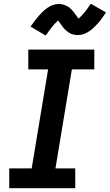

<svg xmlns="http://www.w3.org/2000/svg" viewBox="-20 -998 582 1018"><path d="M29 0V-105H148L235 -630H130V-735H480V-630H361L274 -105H379V0ZM222 -810 142 -857Q154 -874 165 -888.5Q176 -903 186.5 -915Q197 -927 207.5 -937Q218 -947 231.5 -956.5Q245 -966 260.5 -971.5Q276 -977 292 -977Q297 -977 301.5 -976.5Q306 -976 310.5 -975Q315 -974 319.5 -972.5Q324 -971 328 -969Q332 -967 336.5 -965Q341 -963 344.5 -960.5Q348 -958 351 -955Q354 -952 358 -948.5Q362 -945 364.5 -941.5Q367 -938 370 -935Q373 -932 375 -928.5Q377 -925 379.5 -922Q382 -919 385.5 -914.5Q389 -910 391.5 -906Q394 -902 396.5 -899Q399 -896 399 -894H390Q389 -894 389 -895L393 -897Q396 -899 399 -901.5Q402 -904 404.5 -906.5Q407 -909 408.5 -911Q410 -913 412 -914.5Q414 -916 415.5 -918Q417 -920 419 -922.5Q421 -925 423 -927Q425 -929 427.5 -932Q430 -935 432 -937.5Q434 -940 436.5 -943Q439 -946 441.5 -949.5Q444 -953 446 -956Q448 -959 450.5 -963Q453 -967 455.5 -970.5Q458 -974 462 -978L542 -932Q530 -914 519.5 -899.5Q509 -885 498.5 -873.5Q488 -862 477 -851.5Q466 -841 452.5 -832Q439 -823 424 -817.5Q409 -812 393 -812Q388 -812 383.5 -812.5Q379 -813 374 -814Q369 -815 364.5 -816Q360 -817 356 -819Q352 -821 348 -823.5Q344 -826 340.5 -828.5Q337 -831 334 -833.5Q331 -836 327 -839.5Q323 -843 320 -846.5Q317 -850 314 -853.5Q311 -857 309 -860.5Q307 -864 304.5 -867Q302 -870 299 -874.5Q296 -879 293 -883Q290 -887 287.5 -890Q285 -893 285 -895Q286 -895 288.5 -894.5Q291 -894 293 -894H295Q295 -893 291.5 -891Q288 -889 285 -886.5Q282 -884 280 -881.5Q278 -879 276 -877.5Q274 -876 272 -874Q270 -872 268.5 -870Q267 -868 265 -866Q263 -864 261 -861.5Q259 -859 256.5 -856.5Q254 -854 252.5 -851Q251 -848 248.5 -845Q246 -842 243.5 -839Q241 -836 238.5 -832.5Q236 -829 233.5 -825.5Q231 -822 228.5 -818Q226 -814 222 -810Z"/></svg>

Font: Iosevka Term Curly XBd Obl
Style: Regular
Weight: 800
Italic angle: -9°
Designer: Belleve Invis
Foundry: Belleve Invis
Version: Version 32.3.0